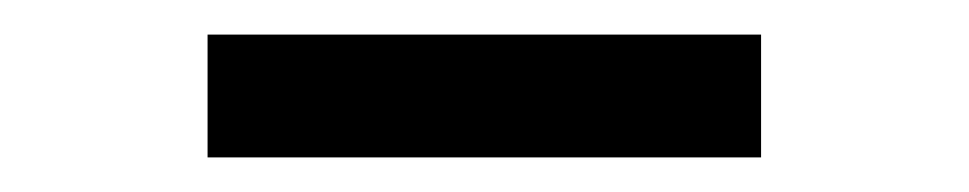

<svg xmlns="http://www.w3.org/2000/svg" viewBox="-20 -682 560 111"><path d="M100 -591V-662H420V-591Z"/></svg>

Font: Cabin Resolve
Style: Regular-Resolve
Weight: 400
Designer: Pablo Impallari
Foundry: Pablo Impallari. http://www.impallari.com Igino Marini. http://www.ikern.com
Version: Version 3.001